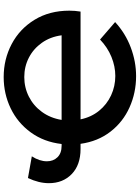

<svg xmlns="http://www.w3.org/2000/svg" viewBox="122 -872 760 1044"><g transform="rotate(-90 502.0 -350.0)"><path d="M961 -292H375Q387 -234 421.5 -191.5Q456 -149 505.5 -126Q555 -103 611 -103Q663 -103 714.5 -124Q766 -145 809 -186L904 -104Q843 -48 766 -19Q689 10 610 10Q520 10 440.5 -25.5Q361 -61 308 -129.5Q255 -198 242 -292H214Q127 -292 77.5 -340Q28 -388 28 -464Q28 -519 56 -578L174 -557Q147 -515 147 -475Q147 -440 169 -417.5Q191 -395 231 -395H241Q252 -491 304 -562.5Q356 -634 435 -672Q514 -710 605 -710Q702 -710 784.5 -666.5Q867 -623 916.5 -542Q966 -461 966 -353Q966 -322 961 -292ZM372 -395H832Q824 -456 791.5 -502Q759 -548 710.5 -573Q662 -598 605 -598Q548 -598 498.5 -573Q449 -548 415.5 -502Q382 -456 372 -395Z"/></g></svg>

Font: CMG Sans SemiBold
Style: Regular
Weight: 600
Designer: Julieta Ulanovsky
Foundry: Julieta Ulanovsky
Version: Version 7.200